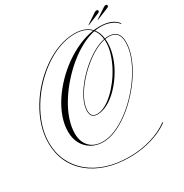

<svg xmlns="http://www.w3.org/2000/svg" viewBox="-307 -1200 1738 1810"><g transform="rotate(-30 562.0 -295.5)"><path d="M709 -890Q825 -890 885 -825Q917 -829 948 -829Q1017 -829 1067 -809Q1117 -789 1142 -751L1137 -747Q1113 -781 1063.5 -801Q1014 -821 954 -821Q925 -821 894 -815Q929 -771 937 -705Q956 -708 974 -708Q1094 -708 1094 -578Q1094 -505 1064.5 -424Q1035 -343 984 -263.5Q933 -184 867 -112.5Q801 -41 727.5 14.5Q654 70 579.5 102Q505 134 437 134Q366 134 311.5 102Q257 70 226.5 14Q196 -42 196 -116Q196 -192 223.5 -270Q251 -348 300 -423Q349 -498 414.5 -565.5Q480 -633 556 -686.5Q632 -740 713.5 -776Q795 -812 877 -824Q819 -884 709 -884Q625 -884 539 -852.5Q453 -821 372.5 -765Q292 -709 222.5 -635Q153 -561 100.5 -475Q48 -389 18.5 -298Q-11 -207 -11 -117Q-11 -6 31.5 85Q74 176 152.5 241.5Q231 307 340 342Q449 377 583 377Q704 377 816.5 344Q929 311 1011 251L1018 255Q965 295 895 323.5Q825 352 745.5 367.5Q666 383 583 383Q447 383 336.5 347.5Q226 312 146.5 246Q67 180 24.5 88Q-18 -4 -18 -117Q-18 -209 11.5 -301.5Q41 -394 93.5 -480.5Q146 -567 216 -641Q286 -715 367.5 -771Q449 -827 536 -858.5Q623 -890 709 -890ZM243 -70Q243 22 294.5 75Q346 128 437 128Q504 128 577.5 96.5Q651 65 724 10Q797 -45 862.5 -116Q928 -187 979 -266.5Q1030 -346 1059 -425.5Q1088 -505 1088 -578Q1088 -702 974 -702Q957 -702 938 -699Q940 -681 940 -662Q940 -589 915 -512.5Q890 -436 846.5 -366Q803 -296 749 -240Q695 -184 635.5 -151.5Q576 -119 520 -119Q448 -119 448 -195Q448 -250 478 -313.5Q508 -377 558.5 -440.5Q609 -504 671.5 -559Q734 -614 800.5 -652.5Q867 -691 927 -703Q921 -770 885 -814Q813 -799 738 -759Q663 -719 591 -659.5Q519 -600 456 -528Q393 -456 345 -378Q297 -300 270 -221Q243 -142 243 -70ZM454 -195Q454 -125 520 -125Q562 -125 608.5 -149.5Q655 -174 700.5 -216.5Q746 -259 787.5 -314Q829 -369 860.5 -430Q892 -491 910.5 -553Q929 -615 929 -671Q929 -685 928 -697Q869 -685 803.5 -647Q738 -609 676 -554.5Q614 -500 563.5 -437Q513 -374 483.5 -311.5Q454 -249 454 -195ZM868 -889 866 -892 978 -967Q989 -974 999 -974Q1015 -974 1015 -960Q1015 -949 1000 -943ZM968 -889 966 -892 1078 -967Q1089 -974 1099 -974Q1115 -974 1115 -960Q1115 -949 1100 -943Z"/></g></svg>

Font: Ballet 72pt
Style: Regular
Weight: 400
Designer: Maximiliano R. Sproviero
Foundry: Omnibus-Type
Version: Version 1.100; ttfautohint (v1.8.3)